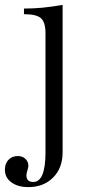

<svg xmlns="http://www.w3.org/2000/svg" viewBox="-67 -471 363 785"><path d="M49 294Q6 294 -20.5 274.5Q-47 255 -47 223Q-47 198 -32.5 182.5Q-18 167 6 167Q25 167 37 178.5Q49 190 49 207Q49 213 45 226Q43 233 42 237Q41 241 41 246Q41 273 69 273Q94 273 106.5 242.5Q119 212 119 152V-335Q119 -380 100.5 -396.5Q82 -413 31 -413V-436Q69 -436 106 -439.5Q143 -443 189 -451V152Q189 216 150 255Q111 294 49 294Z"/></svg>

Font: Baskervville SC
Style: Regular
Weight: 400
Designer: Alexis Faudot, Rémi Forte, Morgane Pierson, Rafael Ribas, Tanguy Vanlaeys, Rosalie Wagner, Thomas Huot-Marchand
Foundry: ANRT
Version: Version 1.100